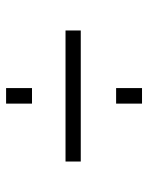

<svg xmlns="http://www.w3.org/2000/svg" viewBox="52 -662 486 630"><g transform="rotate(-90 295.0 -347.0)"><path d="M321 -209V-124H270V-209ZM321 -570V-485H270V-570ZM80 -375H510V-325H80Z"/></g></svg>

Font: Pathway Extreme 8pt Thin
Style: Regular
Weight: 100
Designer: Eduardo Rodriguez Tunni
Foundry: Eduardo Rodriguez Tunni
Version: Version 1.000